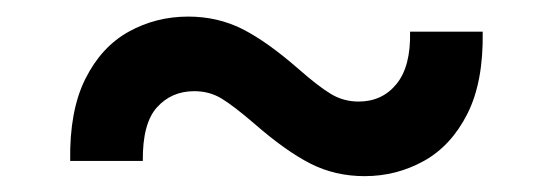

<svg xmlns="http://www.w3.org/2000/svg" viewBox="-20 -407 677 235"><path d="M65.9 -210Q64.9 -271.5 84.5 -310.5Q104 -349.6 137.5 -368.2Q170.9 -386.7 210.4 -386.7Q246.1 -386.7 276.4 -371.6Q306.6 -356.4 345.7 -322.3Q369.6 -301.3 385 -292Q400.4 -282.7 418.9 -282.7Q447.8 -282.7 465.3 -304.2Q482.9 -325.7 481.9 -368.2H570.8Q571.8 -306.6 552 -267.6Q532.2 -228.5 498.8 -210Q465.3 -191.4 426.3 -191.4Q390.1 -191.4 359.9 -206.8Q329.6 -222.2 291 -255.9Q266.1 -277.3 251.2 -286.4Q236.3 -295.4 217.8 -295.4Q189.9 -295.4 172.1 -275.6Q154.3 -255.9 154.8 -210Z"/></svg>

Font: Inter Display Medium
Style: Regular
Weight: 500
Designer: Rasmus Andersson
Foundry: rsms
Version: Version 4.001;git-9221beed3